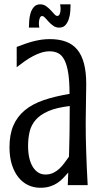

<svg xmlns="http://www.w3.org/2000/svg" viewBox="-20 -866 474 898"><path d="M296.9 0 299.3 -59.1Q287.6 -45.9 275.4 -33Q263.2 -20 248 -10Q232.9 0 213.6 6.1Q194.3 12.2 168 12.2Q137.7 12.2 111.6 -0.2Q85.4 -12.7 66.2 -36.6Q46.9 -60.5 35.6 -95.9Q24.4 -131.3 24.4 -177.7Q24.4 -236.8 42.5 -278.8Q60.5 -320.8 95.9 -350.1Q131.3 -379.4 183.8 -397.5Q236.3 -415.5 305.2 -426.8Q305.2 -485.8 299.1 -524.4Q293 -563 281.2 -585.7Q269.5 -608.4 252.2 -617.2Q234.9 -626 212.4 -626Q192.9 -626 173.3 -619.9Q153.8 -613.8 134.5 -603.5Q115.2 -593.3 95.9 -579.8Q76.7 -566.4 58.1 -551.8V-646.5Q78.6 -654.3 97.2 -660.9Q115.7 -667.5 134.5 -672.4Q153.3 -677.2 172.4 -680.2Q191.4 -683.1 212.9 -683.1Q255.9 -683.1 287.8 -671.4Q319.8 -659.7 341.1 -634.3Q362.3 -608.9 372.8 -568.8Q383.3 -528.8 383.3 -472.7Q383.3 -467.3 383.1 -454.6Q382.8 -441.9 382.6 -424.8Q382.3 -407.7 382.1 -388.2Q381.8 -368.7 381.6 -349.6Q381.3 -330.6 381.1 -313.7Q380.9 -296.9 380.9 -285.6Q380.9 -259.8 381.3 -227.3Q381.8 -194.8 383.1 -158.2Q384.3 -121.6 386 -81.5Q387.7 -41.5 390.1 0ZM302.7 -133.3Q304.2 -183.1 305.2 -240Q306.2 -296.9 306.2 -370.1Q244.1 -362.8 206.1 -346.2Q168 -329.6 147 -305.4Q126 -281.2 118.7 -250.5Q111.3 -219.7 111.3 -183.6Q111.3 -152.8 116.9 -127.9Q122.6 -103 133.3 -85.7Q144 -68.4 158.7 -59.1Q173.3 -49.8 191.9 -49.8Q212.9 -49.8 228.8 -57.4Q244.6 -64.9 257.6 -76.9Q270.5 -88.9 281.2 -103.8Q292 -118.7 302.7 -133.3ZM310.1 -845.7Q310.1 -833 308.8 -814.2Q307.6 -795.4 302.2 -778.3Q296.9 -761.2 286.4 -749Q275.9 -736.8 256.8 -736.8Q241.2 -736.8 229.2 -745.4Q217.3 -753.9 208 -763.9Q198.7 -773.9 191.2 -782.5Q183.6 -791 177.2 -791Q170.9 -791 167.5 -784.4Q164.1 -777.8 162.8 -769Q161.6 -760.3 162.1 -751.2Q162.6 -742.2 164.1 -736.8H115.2Q115.2 -749.5 116.5 -768.1Q117.7 -786.6 122.8 -804Q127.9 -821.3 138.7 -833.5Q149.4 -845.7 168 -845.7Q183.6 -845.7 195.6 -837.2Q207.5 -828.6 217 -818.6Q226.6 -808.6 233.9 -800Q241.2 -791.5 248 -791.5Q254.4 -791.5 257.8 -797.6Q261.2 -803.7 262.5 -812.3Q263.7 -820.8 263.2 -830.1Q262.7 -839.4 261.2 -845.7H310.1Z"/></svg>

Font: Crushed
Style: Regular
Weight: 400
Width: 3
Designer: Astigmatic (AOETI)
Foundry: Astigmatic (AOETI)
Version: Version 001.001